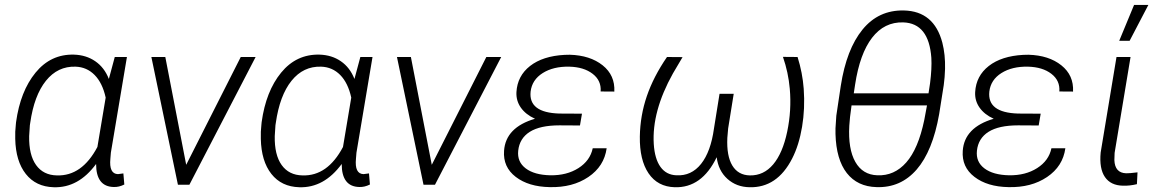

<svg xmlns="http://www.w3.org/2000/svg" viewBox="-20 -764 4803 794"><path d="M504.9 -528.3 438.5 -132.8 436.5 -108.4Q430.2 -44.9 467.8 -43.9L490.2 -46.9L494.1 -1Q471.7 10.3 450.2 9.3Q377.4 7.8 377.4 -85.9Q304.2 13.7 202.1 10.3Q128.4 8.3 86.7 -44.7Q44.9 -97.7 43 -189.9Q42 -219.7 45.4 -248.5L46.4 -258.8Q64 -386.7 127 -463.6Q189.9 -540.5 285.6 -538.1Q336.4 -536.6 374 -510.7Q411.6 -484.9 430.2 -437.5L454.6 -528.3ZM103.5 -246.1 100.6 -201.2Q99.1 -123.5 129.2 -81.5Q159.2 -39.6 215.3 -38.6Q318.8 -35.2 382.8 -156.2L417 -360.4Q403.8 -420.9 371.3 -453.9Q338.9 -486.8 292.5 -488.3Q218.8 -490.7 169.9 -429.9Q121.1 -369.1 105 -255.9Z M750 -82.5 975.6 -528.3H1037.1L763.2 0H715.8L606 -528.3H663.6Z M1520.5 -528.3 1454.1 -132.8 1452.1 -108.4Q1445.8 -44.9 1483.4 -43.9L1505.9 -46.9L1509.8 -1Q1487.3 10.3 1465.8 9.3Q1393.1 7.8 1393.1 -85.9Q1319.8 13.7 1217.8 10.3Q1144 8.3 1102.3 -44.7Q1060.5 -97.7 1058.6 -189.9Q1057.6 -219.7 1061 -248.5L1062 -258.8Q1079.6 -386.7 1142.6 -463.6Q1205.6 -540.5 1301.3 -538.1Q1352.1 -536.6 1389.6 -510.7Q1427.2 -484.9 1445.8 -437.5L1470.2 -528.3ZM1119.1 -246.1 1116.2 -201.2Q1114.7 -123.5 1144.8 -81.5Q1174.8 -39.6 1231 -38.6Q1334.5 -35.2 1398.4 -156.2L1432.6 -360.4Q1419.4 -420.9 1387 -453.9Q1354.5 -486.8 1308.1 -488.3Q1234.4 -490.7 1185.5 -429.9Q1136.7 -369.1 1120.6 -255.9Z M1765.6 -82.5 1991.2 -528.3H2052.7L1778.8 0H1731.4L1621.6 -528.3H1679.2Z M2064.5 -140.6Q2071.3 -237.3 2192.4 -272.9Q2153.8 -290.5 2133.8 -319.1Q2113.8 -347.7 2115.7 -383.3Q2119.6 -450.2 2172.1 -491.2Q2224.6 -532.2 2314.5 -537.1L2336.4 -537.6Q2420.4 -535.2 2472.2 -493.9Q2523.9 -452.6 2520.5 -385.3L2463.9 -385.7Q2467.3 -430.7 2430.9 -458.7Q2394.5 -486.8 2334.5 -488.3Q2268.6 -489.7 2224.4 -461.9Q2180.2 -434.1 2174.3 -385.3Q2165 -298.3 2293 -294.4L2386.7 -293.9L2378.4 -245.1L2293.5 -245.6Q2213.4 -245.6 2170.9 -218.8Q2128.4 -191.9 2123 -140.6Q2118.2 -94.7 2154.1 -67.6Q2189.9 -40.5 2255.9 -39.1Q2323.7 -38.1 2372.1 -68.8Q2420.4 -99.6 2431.2 -150.9H2488.8Q2478.5 -76.2 2413.1 -32Q2347.7 12.2 2253.4 9.8Q2166 8.3 2112.8 -32.5Q2059.6 -73.2 2064.5 -140.6Z M2802.7 -527.8 2762.7 -460Q2675.3 -303.2 2683.6 -168.5Q2687.5 -106.9 2711.4 -73.7Q2735.4 -40.5 2777.3 -39.1Q2838.9 -35.6 2879.2 -86.2Q2919.4 -136.7 2932.6 -232.9L2955.6 -376H3014.2L2991.2 -232.9L2987.8 -193.8Q2984.4 -119.1 3008.5 -79.3Q3032.7 -39.6 3081.1 -38.6Q3138.2 -37.6 3177.5 -84.2Q3216.8 -130.9 3235.4 -219.5Q3253.9 -308.1 3246.1 -396.5Q3240.2 -464.4 3217.8 -528.8L3278.3 -528.3Q3298.8 -462.9 3303.7 -397Q3309.6 -315.4 3296.9 -239.5Q3284.2 -163.6 3255.9 -108.4Q3193.8 13.2 3079.6 10.3Q3025.4 9.3 2988 -24.4Q2950.7 -58.1 2943.8 -113.8Q2882.3 13.7 2770.5 10.3Q2699.7 8.3 2662.1 -47.1Q2624.5 -102.5 2626 -199.7Q2627.4 -286.1 2655 -366.7Q2682.6 -447.3 2738.3 -528.3Z M3605 9.8Q3525.9 7.8 3481.9 -48.3Q3438 -104.5 3435.1 -210V-233.4L3438.5 -285.6L3457 -409.2Q3480.5 -560.5 3546.9 -641.8Q3613.3 -723.1 3718.3 -720.7Q3842.8 -717.8 3877 -587.4Q3889.6 -538.1 3888.2 -479.5Q3887.2 -444.3 3882.8 -412.1L3863.8 -292Q3836.9 -139.2 3770.8 -63Q3704.6 13.2 3605 9.8ZM3510.7 -377.9H3819.8L3826.2 -419.9Q3834 -481 3831.5 -524.9Q3821.3 -668 3715.3 -671.4Q3637.2 -673.8 3586.4 -607.9Q3535.6 -542 3516.1 -413.6ZM3813.5 -328.1H3501.5Q3493.7 -274.4 3492.2 -244.1Q3486.8 -147.9 3517.1 -94.5Q3547.4 -41 3608.4 -39.1Q3678.2 -36.1 3727.8 -92.3Q3777.3 -148.4 3802.2 -267.6Z M3961.4 -140.6Q3968.3 -237.3 4089.4 -272.9Q4050.8 -290.5 4030.8 -319.1Q4010.7 -347.7 4012.7 -383.3Q4016.6 -450.2 4069.1 -491.2Q4121.6 -532.2 4211.4 -537.1L4233.4 -537.6Q4317.4 -535.2 4369.1 -493.9Q4420.9 -452.6 4417.5 -385.3L4360.8 -385.7Q4364.3 -430.7 4327.9 -458.7Q4291.5 -486.8 4231.4 -488.3Q4165.5 -489.7 4121.3 -461.9Q4077.1 -434.1 4071.3 -385.3Q4062 -298.3 4189.9 -294.4L4283.7 -293.9L4275.4 -245.1L4190.4 -245.6Q4110.4 -245.6 4067.9 -218.8Q4025.4 -191.9 4020 -140.6Q4015.1 -94.7 4051 -67.6Q4086.9 -40.5 4152.8 -39.1Q4220.7 -38.1 4269 -68.8Q4317.4 -99.6 4328.1 -150.9H4385.7Q4375.5 -76.2 4310.1 -32Q4244.6 12.2 4150.4 9.8Q4063 8.3 4009.8 -32.5Q3956.5 -73.2 3961.4 -140.6Z M4655.3 -528.3 4589.4 -131.8 4588.4 -102.1Q4590.3 -48.8 4637.2 -47.4Q4648.9 -46.9 4684.1 -51.3L4681.6 -2.4Q4651.4 4.9 4623.5 3.9Q4573.2 2.9 4549.3 -32Q4525.4 -66.9 4531.7 -133.3L4597.2 -528.3ZM4669.9 -743.7H4729L4651.4 -595.2H4608.4Z"/></svg>

Font: RobotoInd Light
Style: Italic
Weight: 300
Italic angle: -12°
Designer: Google
Version: Version 2.001151; 2014